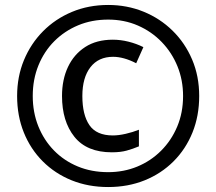

<svg xmlns="http://www.w3.org/2000/svg" viewBox="-20 -744 872 774"><path d="M431 -130Q330 -130 280 -192.5Q230 -255 230 -357Q230 -423 254 -474Q278 -525 323.5 -554.5Q369 -584 435 -584Q466 -584 498 -576Q530 -568 558 -554L529 -489Q504 -502 480.5 -508.5Q457 -515 436 -515Q377 -515 344.5 -473Q312 -431 312 -357Q312 -281 340.5 -239.5Q369 -198 435 -198Q458 -198 486.5 -204.5Q515 -211 540 -221V-154Q516 -144 491 -137Q466 -130 431 -130ZM416 10Q336 10 269 -17Q202 -44 152.5 -93.5Q103 -143 76 -210Q49 -277 49 -357Q49 -435 76.5 -501.5Q104 -568 153.5 -618Q203 -668 270 -696Q337 -724 416 -724Q492 -724 558.5 -697Q625 -670 675.5 -620.5Q726 -571 754.5 -504Q783 -437 783 -357Q783 -277 756 -210Q729 -143 679.5 -93.5Q630 -44 563 -17Q496 10 416 10ZM416 -50Q479 -50 533.5 -72.5Q588 -95 629.5 -136.5Q671 -178 694.5 -234Q718 -290 718 -357Q718 -421 695.5 -476.5Q673 -532 632 -574.5Q591 -617 536 -641Q481 -665 416 -665Q350 -665 295 -642Q240 -619 199 -578Q158 -537 135 -480.5Q112 -424 112 -357Q112 -291 134.5 -235Q157 -179 197.5 -137.5Q238 -96 293.5 -73Q349 -50 416 -50Z"/></svg>

Font: Noto Sans Armenian SemiBold
Style: Regular
Weight: 600
Designer: Monotype Design Team
Foundry: Monotype Imaging Inc.
Version: Version 2.007